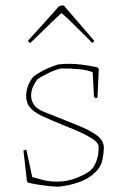

<svg xmlns="http://www.w3.org/2000/svg" viewBox="-20 -694 456 721"><path d="M200 7Q179 7 145 2.5Q111 -2 85 -8L81 -14L69 -120L68 -129L79 -132L101 -29Q122 -23 144 -17.5Q166 -12 197 -12Q232 -12 266.5 -25.5Q301 -39 320 -54Q335 -68 343.5 -93.5Q352 -119 350 -147Q347 -160 326 -173.5Q305 -187 277 -199.5Q249 -212 225 -221Q171 -243 139 -258Q107 -273 92.5 -290.5Q78 -308 78 -335Q79 -355 85.5 -372.5Q92 -390 106 -407Q135 -427 157 -436.5Q179 -446 198 -452Q242 -457 285 -451.5Q328 -446 348 -440L351 -434L346 -327L338 -326L333 -330L328 -423Q309 -431 278.5 -434Q248 -437 210 -437Q189 -433 161.5 -419.5Q134 -406 121 -397Q111 -384 104 -368.5Q97 -353 97 -337Q96 -318 107 -301.5Q118 -285 145 -274Q218 -245 268 -225Q318 -205 344 -185.5Q370 -166 370 -139Q370 -122 365 -95.5Q360 -69 340 -49Q314 -23 277 -10Q240 3 200 7ZM116 -554 94 -533Q87 -535 85 -541Q117 -576 144.5 -606.5Q172 -637 201 -670Q205 -672 209.5 -673Q214 -674 219 -674L314 -564L334 -541Q333 -540 331 -537Q329 -534 326 -533Q316 -544 294.5 -565Q273 -586 250.5 -608.5Q228 -631 211 -645L197 -632Q176 -613 157.5 -594.5Q139 -576 116 -554Z"/></svg>

Font: Labrada Thin
Style: Regular
Weight: 100
Designer: Mercedes Jáuregui
Foundry: Omnibus-Type Team
Version: Version 1.000; ttfautohint (v1.8.4.7-5d5b)